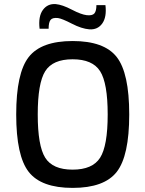

<svg xmlns="http://www.w3.org/2000/svg" viewBox="-20 -903 709 936"><path d="M217 -763H173Q166 -823 189 -854.5Q212 -886 252 -883Q284 -880 330 -856Q376 -832 403 -829Q430 -826 440 -837.5Q450 -849 450 -878H494Q501 -820 478.5 -788.5Q456 -757 415 -760Q378 -763 330.5 -787.5Q283 -812 263 -815Q236 -818 226.5 -806Q217 -794 217 -763ZM334 -703Q488 -703 549 -625Q610 -547 610 -345Q610 -143 549 -65Q488 13 334 13Q181 13 120 -65Q59 -143 59 -345Q59 -547 120 -625Q181 -703 334 -703ZM468 -556Q431 -614 334 -614Q237 -614 200.5 -556Q164 -498 164 -345Q164 -192 200.5 -134Q237 -76 334 -76Q431 -76 468 -134Q505 -192 505 -345Q505 -498 468 -556Z"/></svg>

Font: Exo 2.0 Medium
Style: Regular
Weight: 500
Designer: Natanael Gama
Version: Version 1.001;PS 001.001;hotconv 1.0.70;makeotf.lib2.5.58329